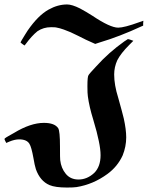

<svg xmlns="http://www.w3.org/2000/svg" viewBox="-27 -700 699 861"><path d="M191 -657Q232 -680 274 -680Q296 -680 332 -662Q360 -647 388 -629Q467 -576 503 -576Q530 -576 596 -600Q615 -607 616 -607Q616 -602 615 -596V-585L608 -582Q509 -536 418 -509L400 -503L358 -522Q346 -528 324 -539Q302 -550 289.5 -555.5Q277 -561 259 -567.5Q241 -574 224 -577Q220 -578 201 -578Q168 -578 141 -560Q115 -539 88 -502L83 -496Q82 -496 73.5 -502.5Q65 -509 65 -510Q65 -511 71 -521Q77 -531 85 -544Q93 -557 97 -563Q144 -631 191 -657ZM530 -514Q546 -525 547 -525L549 -524Q551 -524 554 -523Q557 -522 560 -521L571 -517L552 -498Q515 -461 499 -430Q485 -399 485 -366Q485 -319 503 -262Q521 -198 528 -169Q539 -119 539 -84Q539 -43 523 -3Q500 47 455 80Q391 127 316 139Q303 141 273 141Q221 141 195 130Q153 112 134 59Q128 40 123 9Q114 -41 105 -55Q93 -75 59 -75Q39 -75 15 -65L1 -59Q-8 -76 -7 -77Q-7 -81 36 -104Q110 -149 170 -149Q218 -149 234 -125Q242 -112 242 -43Q242 13 243 18Q247 54 268 79.5Q289 105 325 105Q364 105 396 75Q424 47 424 -4Q424 -30 416 -68Q409 -104 391 -164Q373 -222 367 -268Q365 -280 365 -313Q365 -357 370 -363Q373 -369 405 -403Q461 -465 530 -514Z"/></svg>

Font: MathJax_Fraktur
Style: Bold
Weight: 700
Version: Version 1.1